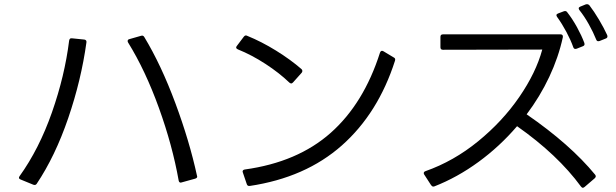

<svg xmlns="http://www.w3.org/2000/svg" viewBox="-20 -886 2960 922"><path d="M848 -9Q840 -9 838 -19Q808 -188 743 -368Q678 -548 595 -682Q593 -685 593 -689Q593 -696 601 -698L657 -714Q659 -715 662 -715Q669 -715 673 -708Q754 -574 822 -391Q890 -208 926 -42L927 -38Q927 -31 917 -28L852 -10ZM74 -40Q168 -171 229.5 -346.5Q291 -522 312 -691Q314 -704 326 -702L385 -696Q397 -694 395 -682Q370 -501 307.5 -318.5Q245 -136 156 -3Q150 5 140 1L79 -24Q66 -29 74 -40Z M1378 -485Q1376 -485 1370 -489Q1321 -536 1255 -579Q1189 -622 1122 -649Q1109 -655 1117 -665L1151 -710Q1158 -719 1167 -714Q1236 -686 1305.5 -643Q1375 -600 1428 -554Q1432 -550 1432 -545Q1432 -542 1429 -537L1387 -490Q1382 -485 1378 -485ZM1145 -62Q1145 -70 1155 -72Q1409 -107 1568 -248Q1727 -389 1805 -634Q1810 -646 1821 -640L1871 -610Q1880 -606 1877 -595Q1796 -342 1621.5 -187.5Q1447 -33 1179 7H1176Q1168 7 1165 -2L1146 -58Z M2853 -688Q2846 -688 2843 -696Q2829 -731 2807.5 -769.5Q2786 -808 2762 -838Q2759 -843 2759 -846Q2759 -851 2766 -854L2793 -865Q2795 -866 2799 -866Q2805 -866 2810 -861Q2833 -831 2856.5 -791.5Q2880 -752 2896 -717Q2897 -715 2897 -711Q2897 -704 2889 -701L2859 -689Q2857 -688 2853 -688ZM2743 -651Q2736 -651 2733 -659Q2721 -693 2700 -732.5Q2679 -772 2655 -805Q2652 -810 2652 -813Q2652 -818 2659 -821L2688 -832Q2690 -833 2693 -833Q2700 -833 2704 -827Q2729 -795 2751 -755Q2773 -715 2786 -680Q2787 -678 2787 -674Q2787 -667 2779 -664L2749 -652Q2747 -651 2743 -651ZM2015 -55Q2015 -61 2023 -64Q2159 -112 2276 -207.5Q2393 -303 2473.5 -420Q2554 -537 2584 -648L2107 -647Q2095 -647 2095 -659V-709Q2095 -721 2107 -721H2672Q2684 -721 2683 -708Q2662 -611 2617.5 -516.5Q2573 -422 2509 -337Q2718 -193 2838 -47Q2841 -43 2841 -39Q2841 -35 2836 -30L2787 12Q2781 16 2779 16Q2775 16 2770 10Q2658 -143 2463 -280Q2380 -183 2278 -108.5Q2176 -34 2066 9L2061 10Q2055 10 2050 3L2017 -48Q2015 -50 2015 -55Z"/></svg>

Font: LINE Seed JP_TTF Regular
Style: Regular
Weight: 400
Designer: LINE & Fontrix & Fontworks
Version: Version 1.002